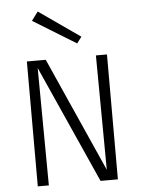

<svg xmlns="http://www.w3.org/2000/svg" viewBox="-60 -957 734 1003"><g transform="rotate(-5 307.0 -455.0)"><path d="M140 -639 142 -655H196L481 -16L480 0H426ZM517 0H464L459 -655H517ZM155 0H97V-655H150ZM392 -759 367 -726 142 -864 176 -910Z"/></g></svg>

Font: Intel One Mono Light
Style: Regular
Weight: 300
Monospace: yes
Designer: Fred Shallcrass
Foundry: Frere-Jones Type LLC
Version: Version 1.004